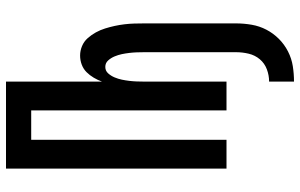

<svg xmlns="http://www.w3.org/2000/svg" viewBox="-200 -575 1000 640"><g transform="rotate(-90 300.0 -255.0)"><path d="M348 225V142Q369 142 389 134.5Q409 127 422.5 111Q436 95 441 74Q446 53 446 32V-274Q446 -287 445.5 -299.5Q445 -312 443.5 -324.5Q442 -337 439.5 -349Q437 -361 432 -373Q427 -385 418.5 -394.5Q410 -404 397 -404Q384 -404 375.5 -394.5Q367 -385 362 -373Q357 -361 354.5 -349Q352 -337 350.5 -324.5Q349 -312 348.5 -299.5Q348 -287 348 -274V0H252V-651H154V0H58V-735H348V-415Q353 -429 361 -442.5Q369 -456 379.5 -466.5Q390 -477 404.5 -482.5Q419 -488 435 -488Q451 -488 466.5 -481.5Q482 -475 493 -462.5Q504 -450 512 -435.5Q520 -421 525 -405Q530 -389 533.5 -373Q537 -357 539 -340.5Q541 -324 541.5 -307.5Q542 -291 542 -274V32Q542 58 537.5 84Q533 110 521 133Q509 156 490.5 174.5Q472 193 448.5 205Q425 217 399.5 221Q374 225 348 225Z"/></g></svg>

Font: Iosevka Fixed Curly Md Ex
Style: Regular
Weight: 500
Width: 7
Monospace: yes
Designer: Belleve Invis
Foundry: Belleve Invis
Version: Version 30.1.2